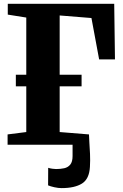

<svg xmlns="http://www.w3.org/2000/svg" viewBox="-20 -763 646 1012"><path d="M304.5 228.5Q287.5 228.5 267 224Q246.5 219.5 233.5 214L234 121.5Q244.5 125 257 126.5Q269.5 128 275.5 128Q298.5 128 318.2 123.8Q338 119.5 350.2 104.8Q362.5 90 362.5 59.5V0H20V-54.5L118.5 -67V-308H63.5V-369H118.5V-670.5L21 -686V-743H582L586 -450H502.5L462 -668L294.5 -681.5V-369H410V-308H294.5V-67L449 -54.5Q449 -40.5 451 -13.2Q453 14 454.5 48.2Q456 82.5 454 116.5Q450.5 180.5 412 204.5Q373.5 228.5 304.5 228.5Z"/></svg>

Font: Merriweather 48pt Black
Style: Regular
Weight: 900
Version: Version 2.100